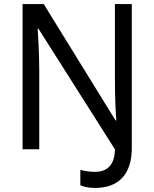

<svg xmlns="http://www.w3.org/2000/svg" viewBox="-20 -734 759 944"><path d="M448 190C558 190 628 128 628 -6V-714H545V-342C545 -268 548 -185 552 -142H548L195 -714H91V0H173V-387C173 -460 168 -554 165 -593H169L545 0C544 87 497 111 447 111C420 111 395 107 375 101V177C393 185 417 190 448 190Z"/></svg>

Font: Noto Sans Thai
Style: Regular
Weight: 400
Designer: Monotype Design Team
Foundry: Monotype Imaging Inc.
Version: Version 1.901